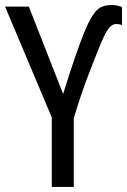

<svg xmlns="http://www.w3.org/2000/svg" viewBox="-20 -740 504 760"><path d="M94 -714H0L185 -275V0H272V-272Q299 -363 332 -449Q365 -535 383 -577Q400 -616 412.5 -630.5Q425 -645 440 -645Q451 -645 463 -641V-712Q445 -720 421 -720Q379 -720 357.5 -693.5Q336 -667 318 -622Q301 -583 277 -513.5Q253 -444 230 -368Z"/></svg>

Font: Noto Sans Display SemiCondensed
Style: Regular
Weight: 400
Width: 4
Designer: Monotype Design team
Foundry: Monotype Imaging Inc.
Version: 1.000